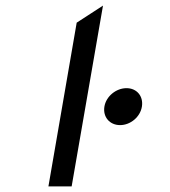

<svg xmlns="http://www.w3.org/2000/svg" viewBox="-20 -666 609 686"><path d="M409 -219C446 -219 481 -248 487 -285C493 -322 469 -351 432 -351C395 -351 359 -322 353 -285C347 -248 372 -219 409 -219ZM236 0 348 -646 254 -585 153 0Z"/></svg>

Font: Charger Monospace
Style: Regular
Weight: 400
Designer: Jasper
Foundry: Cannot Into Space Fonts
Version: Version 0.980